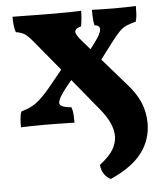

<svg xmlns="http://www.w3.org/2000/svg" viewBox="-51 -506 682 800"><g transform="rotate(-5 289.5 -105.5)"><path d="M26 2Q26 -18 27.5 -36Q29 -54 34 -64Q71 -74 96.5 -92.5Q122 -111 157 -153L214 -223L118 -339Q94 -369 79.5 -380Q65 -391 39 -395Q34 -410 32.5 -426Q31 -442 31 -460Q44 -460 75.5 -459.5Q107 -459 142.5 -458.5Q178 -458 203 -458Q240 -458 270.5 -458.5Q301 -459 318 -460Q318 -444 316.5 -427.5Q315 -411 312 -395Q289 -390 286.5 -377Q284 -364 311 -334L343 -297L362 -322Q389 -358 390 -375.5Q391 -393 368 -395Q365 -408 364 -425.5Q363 -443 363 -460Q381 -459 412 -458.5Q443 -458 460 -458Q477 -458 504.5 -458.5Q532 -459 547 -460Q547 -441 546 -425.5Q545 -410 541 -395Q514 -388 499 -381Q484 -374 471.5 -361Q459 -348 440 -324L384 -250L485 -134Q519 -96 536 -56Q553 -16 553 31Q553 99 512.5 153.5Q472 208 380 249Q345 231 340 187Q383 153 398 126Q413 99 413 73Q413 20 362 -42L252 -176L229 -148Q194 -104 193.5 -85.5Q193 -67 243 -63Q248 -48 249 -32Q250 -16 250 2Q209 1 176.5 0.5Q144 0 123 0Q102 0 71.5 0.5Q41 1 26 2Z"/></g></svg>

Font: Vollkorn ExtraBold
Style: Regular
Weight: 800
Designer: Friedrich Althausen
Foundry: Friedrich Althausen
Version: Version 5.000; ttfautohint (v1.8.3)